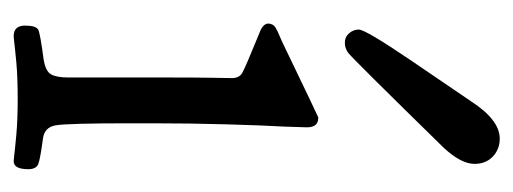

<svg xmlns="http://www.w3.org/2000/svg" viewBox="-256 -492 754 282"><g transform="rotate(90 121.0 -351.0)"><path d="M93.8 -121.1Q93.8 -171.9 93.8 -215.8Q93.8 -259.8 94.2 -284.7Q94.7 -309.6 94.7 -314.5Q94.7 -325.2 87.4 -329.6Q80.1 -334 27.3 -355.5Q14.6 -360.4 14.6 -368.2Q14.6 -371.1 16.1 -374Q17.6 -377 21 -378.9Q24.4 -380.9 27.3 -382.3Q30.3 -383.8 35.2 -385.7Q40 -387.7 42 -388.7Q151.4 -441.4 152.3 -441.4H153.3Q167 -441.4 167 -424.8L166 -392.6Q164.1 -360.4 162.6 -306.2Q161.1 -252 161.1 -198.2V-165Q161.1 -72.3 164.1 -55.7Q167 -39.1 183.6 -37.1Q212.9 -33.2 220.7 -30.3Q228.5 -27.3 228.5 -15.6Q228.5 5.9 216.8 5.9Q215.8 5.9 210.9 5.4Q206.1 4.9 197.3 3.9Q188.5 2.9 177.7 2Q167 1 152.8 0.5Q138.7 0 125 0Q111.3 0 96.7 0.5Q82 1 71.8 2Q61.5 2.9 52.7 3.9Q43.9 4.9 39.1 5.4Q34.2 5.9 33.2 5.9Q17.6 5.9 17.6 -10.7Q17.6 -27.3 23.9 -30.3Q30.3 -33.2 67.4 -38.1Q85 -41 89.4 -49.3Q93.8 -57.6 93.8 -74.2ZM183.6 -708Q199.2 -708 210 -697.8Q220.7 -687.5 220.7 -670.9Q220.7 -651.4 197.3 -626Q66.4 -492.2 57.6 -485.4Q50.8 -480.5 43 -480.5Q34.2 -480.5 28.8 -486.8Q23.4 -493.2 23.4 -501Q23.4 -510.7 68.4 -577.1Q102.5 -627 128.9 -666Q156.2 -708 183.6 -708Z"/></g></svg>

Font: Goudy Bookletter 1911
Style: Regular
Weight: 400
Version: Version 2010.07.03